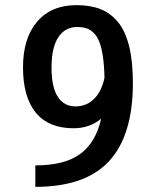

<svg xmlns="http://www.w3.org/2000/svg" viewBox="-20 -727 610 747"><path d="M277.5 -707Q331 -707 370.2 -691.8Q409.5 -676.5 438.5 -641.8Q467.5 -607 482.2 -547.8Q497 -488.5 497 -403.5Q497 -201 404.8 -100.5Q312.5 0 117.5 0V-83.5Q231 -83.5 291.8 -127.8Q352.5 -172 373.5 -265Q328 -228 266.5 -228Q169 -228 119.2 -288.8Q69.5 -349.5 69.5 -465Q69.5 -578.5 124.5 -642.8Q179.5 -707 277.5 -707ZM180.5 -464.5Q180.5 -387 205.2 -350Q230 -313 273 -313Q317 -313 346.2 -342.5Q375.5 -372 386.5 -424Q385.5 -472.5 380.2 -507.8Q375 -543 366.2 -564.8Q357.5 -586.5 344 -599.5Q330.5 -612.5 315.5 -617.2Q300.5 -622 280 -622Q233.5 -622 207 -582.2Q180.5 -542.5 180.5 -464.5Z"/></svg>

Font: League Mono Narrow Medium
Style: Regular
Weight: 500
Width: 3
Designer: Tyler Finck
Foundry: The League of Moveable Type / Tyler Finck
Version: Version 2.210